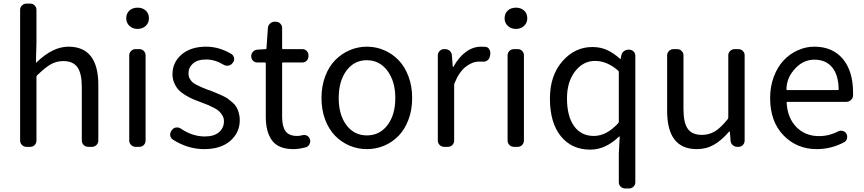

<svg xmlns="http://www.w3.org/2000/svg" viewBox="-20 -816 4803 1067"><path d="M127 0Q112.3 0 102.1 -10.3Q91.8 -20.5 91.8 -35.2V-761.7Q91.8 -775.4 102.1 -785.6Q112.3 -795.9 127 -795.9H148.4Q163.1 -795.9 172.9 -785.6Q182.6 -775.4 182.6 -761.7V-578.1L179.7 -470.7Q179.7 -468.8 181.2 -468.3Q182.6 -467.8 182.6 -468.8Q272.5 -556.6 360.4 -556.6Q526.4 -556.6 526.4 -343.8V-35.2Q526.4 -20.5 516.1 -10.3Q505.9 0 491.2 0H469.7Q455.1 0 444.8 -10.3Q434.6 -20.5 434.6 -35.2V-332Q434.6 -408.2 410.2 -442.4Q385.7 -476.6 332 -476.6Q293 -476.6 261.2 -458Q229.5 -439.5 186.5 -397.5Q182.6 -393.6 182.6 -389.6V-35.2Q182.6 -20.5 172.9 -10.3Q163.1 0 148.4 0Z M733.4 0Q718.8 0 708.5 -10.3Q698.2 -20.5 698.2 -35.2V-508.8Q698.2 -522.5 708.5 -532.7Q718.8 -543 733.4 -543H754.9Q769.5 -543 779.3 -532.7Q789.1 -522.5 789.1 -508.8V-35.2Q789.1 -20.5 779.3 -10.3Q769.5 0 754.9 0ZM681.6 -713.9Q681.6 -741.2 699.2 -757.3Q716.8 -773.4 744.6 -773.4Q772.5 -773.4 790 -757.3Q807.6 -741.2 807.6 -713.9Q807.6 -688.5 789.6 -671.9Q771.5 -655.3 744.6 -655.3Q717.8 -655.3 699.7 -671.9Q681.6 -688.5 681.6 -713.9Z M939.5 -41Q927.7 -49.8 925.8 -63.5Q925.8 -66.4 925.8 -69.3Q925.8 -80.1 932.6 -89.8L936.5 -94.7Q944.3 -105.5 958.5 -107.4Q972.7 -109.4 984.4 -101.6Q1048.8 -57.6 1118.2 -57.6Q1169.9 -57.6 1197.3 -81.5Q1224.6 -105.5 1224.6 -142.6Q1224.6 -159.2 1216.8 -172.9Q1209 -186.5 1199.2 -196.3Q1189.5 -206.1 1169.9 -216.3Q1150.4 -226.6 1137.7 -231.9Q1125 -237.3 1100.6 -246.1Q1073.2 -255.9 1054.2 -264.2Q1035.2 -272.5 1011.2 -286.6Q987.3 -300.8 973.1 -315.9Q959 -331.1 948.7 -354Q938.5 -377 938.5 -403.3Q938.5 -469.7 989.3 -513.2Q1040 -556.6 1126 -556.6Q1198.2 -556.6 1266.6 -515.6Q1278.3 -507.8 1280.8 -493.7Q1283.2 -479.5 1274.4 -467.8L1271.5 -464.8Q1262.7 -453.1 1248.5 -451.2Q1234.4 -449.2 1222.7 -456.1Q1174.8 -485.4 1126 -485.4Q1077.1 -485.4 1052.2 -462.9Q1027.3 -440.4 1027.3 -407.2Q1027.3 -392.6 1033.7 -380.4Q1040 -368.2 1048.3 -360.4Q1056.6 -352.5 1073.7 -343.8Q1090.8 -335 1102.5 -330.1Q1114.3 -325.2 1136.7 -316.4Q1143.6 -314.5 1146.5 -313.5Q1170.9 -303.7 1181.6 -299.3Q1192.4 -294.9 1213.9 -285.2Q1235.4 -275.4 1246.1 -267.6Q1256.8 -259.8 1272 -246.6Q1287.1 -233.4 1294.4 -220.2Q1301.8 -207 1307.1 -188.5Q1312.5 -169.9 1312.5 -148.4Q1312.5 -79.1 1259.8 -33.2Q1207 12.7 1114.7 12.7Q1022.5 12.7 939.5 -41Z M1611.3 12.7Q1528.3 12.7 1492.7 -34.2Q1457 -81.1 1457 -168V-464.8Q1457 -468.8 1452.1 -468.8H1410.2Q1395.5 -468.8 1385.7 -479Q1376 -489.3 1376 -503.9Q1376 -517.6 1385.7 -528.3Q1395.5 -539.1 1410.2 -540L1456.1 -543Q1460.9 -543 1460.9 -547.9L1468.8 -660.2Q1469.7 -674.8 1480.5 -685.1Q1491.2 -695.3 1505.9 -695.3H1512.7Q1527.3 -695.3 1537.6 -685.1Q1547.9 -674.8 1547.9 -660.2V-547.9Q1547.9 -543 1551.8 -543H1660.2Q1674.8 -543 1684.6 -532.7Q1694.3 -522.5 1694.3 -508.8V-503.9Q1694.3 -489.3 1684.6 -479Q1674.8 -468.8 1660.2 -468.8H1551.8Q1547.9 -468.8 1547.9 -464.8V-166Q1547.9 -113.3 1566.9 -86.9Q1585.9 -60.5 1631.8 -60.5Q1643.6 -60.5 1660.2 -64.5Q1674.8 -68.4 1687 -61.5Q1699.2 -54.7 1702.1 -41L1703.1 -40Q1704.1 -35.2 1704.1 -31.2Q1704.1 -21.5 1699.2 -13.7Q1692.4 -1 1678.7 2.9Q1639.6 12.7 1611.3 12.7Z M1766.6 -271.5Q1766.6 -336.9 1787.1 -391.6Q1807.6 -446.3 1842.8 -481.9Q1877.9 -517.6 1923.3 -537.1Q1968.8 -556.6 2019 -556.6Q2069.3 -556.6 2114.7 -537.1Q2160.2 -517.6 2194.8 -481.9Q2229.5 -446.3 2250 -391.6Q2270.5 -336.9 2270.5 -271.5Q2270.5 -205.1 2250 -150.9Q2229.5 -96.7 2194.8 -61Q2160.2 -25.4 2114.7 -6.3Q2069.3 12.7 2019 12.7Q1968.8 12.7 1923.3 -6.3Q1877.9 -25.4 1842.8 -61Q1807.6 -96.7 1787.1 -150.9Q1766.6 -205.1 1766.6 -271.5ZM2176.8 -271.5Q2176.8 -364.3 2132.8 -422.9Q2088.9 -481.4 2018.6 -481.4Q1948.2 -481.4 1905.3 -423.3Q1862.3 -365.2 1862.3 -271.5Q1862.3 -177.7 1905.3 -120.6Q1948.2 -63.5 2019 -63.5Q2089.8 -63.5 2133.3 -120.6Q2176.8 -177.7 2176.8 -271.5Z M2448.2 0Q2433.6 0 2423.3 -10.3Q2413.1 -20.5 2413.1 -35.2V-508.8Q2413.1 -522.5 2423.3 -532.7Q2433.6 -543 2448.2 -543H2454.1Q2468.8 -543 2479.5 -533.2Q2490.2 -523.4 2491.2 -508.8L2496.1 -445.3Q2496.1 -444.3 2497.6 -444.3Q2499 -444.3 2500 -445.3Q2529.3 -498 2568.8 -527.3Q2608.4 -556.6 2653.3 -556.6Q2668 -556.6 2678.7 -555.7Q2693.4 -553.7 2700.2 -540Q2705.1 -531.2 2705.1 -520.5Q2705.1 -515.6 2704.1 -510.7L2701.2 -499Q2698.2 -486.3 2686.5 -479Q2674.8 -471.7 2661.1 -473.6Q2652.3 -473.6 2641.6 -473.6Q2604.5 -473.6 2567.9 -444.8Q2531.2 -416 2505.9 -353.5Q2503.9 -348.6 2503.9 -344.7V-35.2Q2503.9 -20.5 2494.1 -10.3Q2484.4 0 2469.7 0Z M2835.9 0Q2821.3 0 2811 -10.3Q2800.8 -20.5 2800.8 -35.2V-508.8Q2800.8 -522.5 2811 -532.7Q2821.3 -543 2835.9 -543H2857.4Q2872.1 -543 2881.8 -532.7Q2891.6 -522.5 2891.6 -508.8V-35.2Q2891.6 -20.5 2881.8 -10.3Q2872.1 0 2857.4 0ZM2784.2 -713.9Q2784.2 -741.2 2801.8 -757.3Q2819.3 -773.4 2847.2 -773.4Q2875 -773.4 2892.6 -757.3Q2910.2 -741.2 2910.2 -713.9Q2910.2 -688.5 2892.1 -671.9Q2874 -655.3 2847.2 -655.3Q2820.3 -655.3 2802.2 -671.9Q2784.2 -688.5 2784.2 -713.9Z M3454.1 231.4Q3439.5 231.4 3429.2 221.2Q3418.9 210.9 3418.9 197.3V38.1L3423.8 -55.7Q3423.8 -57.6 3422.9 -58.1Q3421.9 -58.6 3420.9 -57.6Q3344.7 15.6 3260.7 15.6Q3157.2 15.6 3096.7 -59.1Q3036.1 -133.8 3036.1 -268.6Q3036.1 -396.5 3105.5 -475.6Q3174.8 -554.7 3271.5 -554.7Q3316.4 -554.7 3352.5 -538.6Q3388.7 -522.5 3425.8 -489.3Q3426.8 -488.3 3428.2 -488.3Q3429.7 -488.3 3429.7 -490.2L3432.6 -505.9Q3434.6 -521.5 3446.3 -530.8Q3458 -540 3472.7 -540H3475.6Q3490.2 -540 3500.5 -530.3Q3510.7 -520.5 3510.7 -505.9V197.3Q3510.7 210.9 3500.5 221.2Q3490.2 231.4 3475.6 231.4ZM3280.3 -60.5Q3350.6 -60.5 3416 -131.8Q3418.9 -135.7 3418.9 -139.6V-416Q3418.9 -420.9 3416 -422.9Q3353.5 -477.5 3287.1 -477.5Q3220.7 -477.5 3175.8 -419.4Q3130.9 -361.3 3130.9 -269.5Q3130.9 -170.9 3169.9 -115.7Q3209 -60.5 3280.3 -60.5Z M3852.5 12.7Q3687.5 12.7 3687.5 -199.2V-508.8Q3687.5 -522.5 3697.8 -532.7Q3708 -543 3722.7 -543H3744.1Q3757.8 -543 3768.1 -532.7Q3778.3 -522.5 3778.3 -508.8V-210Q3778.3 -133.8 3802.2 -100.1Q3826.2 -66.4 3880.9 -66.4Q3920.9 -66.4 3953.6 -86.4Q3986.3 -106.4 4024.4 -154.3Q4027.3 -158.2 4027.3 -162.1V-508.8Q4027.3 -522.5 4037.6 -532.7Q4047.9 -543 4062.5 -543H4084Q4098.6 -543 4108.4 -532.7Q4118.2 -522.5 4118.2 -508.8V-35.2Q4118.2 -20.5 4108.4 -10.3Q4098.6 0 4084 0H4077.1Q4062.5 0 4051.8 -9.8Q4041 -19.5 4040 -34.2L4036.1 -84Q4035.2 -85 4033.7 -85Q4032.2 -85 4031.2 -84Q3990.2 -36.1 3947.8 -11.7Q3905.3 12.7 3852.5 12.7Z M4519.5 12.7Q4408.2 12.7 4334 -64Q4259.8 -140.6 4259.8 -271.5Q4259.8 -335 4280.3 -389.6Q4300.8 -444.3 4335 -480.5Q4369.1 -516.6 4413.6 -536.6Q4458 -556.6 4504.9 -556.6Q4607.4 -556.6 4664.1 -488.3Q4720.7 -419.9 4720.7 -301.8Q4720.7 -293 4720.7 -284.2Q4719.7 -269.5 4708.5 -259.8Q4697.3 -250 4682.6 -250H4355.5Q4350.6 -250 4351.6 -245.1Q4356.4 -160.2 4405.8 -109.9Q4455.1 -59.6 4531.2 -59.6Q4587.9 -59.6 4637.7 -85.9Q4649.4 -91.8 4663.1 -88.4Q4676.8 -85 4683.6 -73.2Q4690.4 -60.5 4687 -46.4Q4683.6 -32.2 4670.9 -25.4Q4598.6 12.7 4519.5 12.7ZM4350.6 -318.4Q4350.6 -315.4 4354.5 -315.4H4636.7Q4640.6 -315.4 4640.6 -319.3Q4640.6 -319.3 4640.6 -319.3Q4639.6 -399.4 4604.5 -441.9Q4569.3 -484.4 4505.9 -484.4Q4447.3 -484.4 4403.3 -439.5Q4350.6 -386.7 4350.6 -318.4Z"/></svg>

Font: Gen Jyuu GothicL Regular
Style: Regular
Weight: 400
Designer: [Source Han Sans]
Ryoko NISHIZUKA  (kana & ideographs); Paul D. Hunt (Latin, Greek & Cyrillic); Wenlong ZHANG  (bopomofo
Version: Version 1.002.20150607